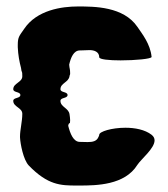

<svg xmlns="http://www.w3.org/2000/svg" viewBox="-20 -574 520 594"><path d="M69 -62C128.1 -0.9 168.5 0 216.4 0C217.9 0 219.5 0 221 0H226C278 0 366 -1 405 -64C417 -82.3 458.2 -114.7 458.2 -139.7C458.2 -146 455.5 -151.9 449 -157C428.4 -173 397.4 -178.8 368 -178.8C325.8 -178.8 287 -167 287 -157C287 -155 286 -153 285 -151C279.6 -136.8 266.4 -134.5 251.2 -134.5C244 -134.5 236.4 -135 229 -135H227C207 -135 197 -161 191 -185C194 -200 197 -185 197 -202C197 -208 196 -214 195 -221C192 -240 167 -243 167 -262C167 -273 189 -269 189 -280C189 -291 167 -287 167 -298C167 -317 192 -319 195 -338C196 -345 197 -341 197 -347C197 -362 195 -360 194 -374C199 -396 208 -418 227 -418H229C239 -418 248 -419 257 -419C271 -419 287 -414 287 -397C287 -390 318.2 -387.2 353.2 -387.2C398 -387.2 449 -391.8 449 -397.9C449 -397.9 449 -398 449 -398C445 -438 420 -469 405 -491C362 -554 272 -554 221 -554C171 -554 94 -543 55 -485C40 -463 35 -460 35 -435V-428C36 -404 40 -383 45 -364C47 -345 49 -359 49 -338C49 -319 21 -317 21 -298C21 -287 43 -291 43 -280C43 -269 21 -273 21 -262C21 -243 49 -241 49 -222C49 -198.5 41.9 -172.3 41.9 -151.8C41.9 -150.5 41.9 -149.2 42 -148C43 -129 52 -80 69 -62Z"/></svg>

Font: Chromatic Etruscan
Style: Regular
Weight: 400
Version: Version 000.910